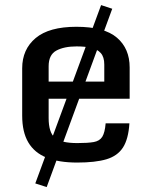

<svg xmlns="http://www.w3.org/2000/svg" viewBox="-20 -637 598 765"><path d="M120.6 93.8 382.8 -616.7 427.2 -602.1 166 108.4ZM68.4 -176.3V-364.7Q68.4 -440.4 122.1 -485.4Q175.8 -530.3 284.2 -530.3Q395.5 -530.3 446 -486.8Q496.6 -443.4 496.6 -368.2V-243.7H173.8V-166.5Q173.8 -109.4 198.5 -88.1Q223.1 -66.9 288.1 -66.9Q329.6 -66.9 353.3 -71Q377 -75.2 387.5 -92Q397.9 -108.9 400.9 -145.5H495.6Q491.7 -83 470 -49.3Q448.2 -15.6 404.1 -2.4Q359.9 10.7 287.1 10.7Q214.4 10.7 165.8 -8.8Q117.2 -28.3 92.8 -69.6Q68.4 -110.8 68.4 -176.3ZM395.5 -312V-379.9Q395.5 -410.2 381.3 -425.8Q367.2 -441.4 342.5 -446.8Q317.9 -452.1 285.2 -452.1Q235.4 -452.1 204.6 -435.5Q173.8 -418.9 173.8 -373V-312Z"/></svg>

Font: Monda Medium
Style: Regular
Weight: 500
Designer: Vernon Adams
Foundry: Vernon Adams
Version: Version 2.200